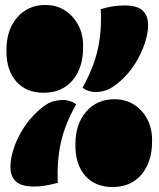

<svg xmlns="http://www.w3.org/2000/svg" viewBox="-20 -737 640 774"><path d="M163 -717Q207 -717 241 -695.5Q275 -674 295 -637Q315 -600 315 -553V-547Q315 -462 272 -412.5Q229 -363 156 -363Q86 -363 46 -408Q6 -453 6 -530V-536Q6 -617 49.5 -667Q93 -717 163 -717ZM313 -384Q357 -463 374 -537.5Q391 -612 386 -700Q412 -708 435 -711.5Q458 -715 482 -715Q533 -715 555 -694.5Q577 -674 577 -636Q577 -603 563.5 -562Q550 -521 525 -481Q500 -441 465 -410Q433 -382 410.5 -374Q388 -366 364 -366Q351 -366 336 -371Q321 -376 313 -384ZM441 -337Q485 -337 519 -316Q553 -295 573 -258Q593 -221 593 -173V-167Q593 -83 550 -33Q507 17 434 17Q364 17 324 -28Q284 -73 284 -150V-156Q284 -237 327.5 -287Q371 -337 441 -337ZM287 -316Q242 -237 225.5 -162.5Q209 -88 213 0Q187 7 164 11Q141 15 118 15Q66 15 44 -5.5Q22 -26 22 -64Q22 -98 35.5 -139Q49 -180 74.5 -220Q100 -260 134 -290Q166 -319 188.5 -326.5Q211 -334 236 -334Q249 -334 263.5 -329Q278 -324 287 -316Z"/></svg>

Font: Recursive Mn Csl St Blk
Style: Regular
Weight: 900
Monospace: yes
Version: Version 1.079;hotconv 1.0.112;makeotfexe 2.5.65598; ttfautoh